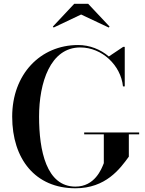

<svg xmlns="http://www.w3.org/2000/svg" viewBox="-20 -1002 782 1032"><path d="M416 -924 564.5 -854 569 -859 454 -981.5H379L264 -859L268.5 -854ZM432.5 -290V-280H538V-125C525.5 -93 489.5 1 385.5 1C229 1 190 -193 190 -375C190 -557 250 -747 411.5 -747C528 -747 629.5 -651.5 641 -537.5H650.5V-750H642L565 -698.5C520.5 -736.5 462 -760 400 -760C197 -760 45.5 -603 45.5 -375C45.5 -147 170 10 385.5 10C548.5 10 625 -94.5 672.5 -160V-280H728V-290Z"/></svg>

Font: Bodoni* 24pt Medium
Style: Regular
Weight: 500
Version: Version 2.3